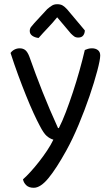

<svg xmlns="http://www.w3.org/2000/svg" viewBox="-20 -700 529 910"><path d="M169 -103Q156 -127 139 -164Q122 -201 103.5 -247Q85 -293 66 -344.5Q47 -396 30 -449Q37 -459 48.5 -465Q60 -471 73 -471Q90 -471 100.5 -462Q111 -453 119 -432Q149 -347 181.5 -265Q214 -183 255 -93H259Q275 -124 292 -168.5Q309 -213 325.5 -263Q342 -313 356.5 -364.5Q371 -416 382 -463Q389 -466 397 -468.5Q405 -471 416 -471Q433 -471 444 -462.5Q455 -454 455 -437Q455 -417 441 -364Q427 -311 404.5 -245Q382 -179 353 -109.5Q324 -40 294 14Q247 99 209.5 144.5Q172 190 140 190Q117 190 104.5 178Q92 166 89 150Q105 136 125 114Q145 92 165 66.5Q185 41 203 14Q221 -13 233 -38Q216 -43 201.5 -55.5Q187 -68 169 -103ZM251 -618Q228 -590 205.5 -566.5Q183 -543 163 -520Q145 -522 133 -530.5Q121 -539 121 -553Q121 -564 127 -572Q133 -580 143 -591L204 -657Q217 -668 227 -674Q237 -680 251 -680Q267 -680 277 -674Q287 -668 298 -656L382 -556Q382 -542 374.5 -532Q367 -522 351 -522Q339 -522 331.5 -527.5Q324 -533 316 -541Z"/></svg>

Font: Baloo Da 2
Style: Regular
Weight: 400
Designer: Noopur Datye, Sulekha Rajkumar and Ek Type
Foundry: Ek Type
Version: Version 1.640;hotconv 1.0.111;makeotfexe 2.5.65597; ttfautoh